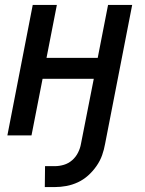

<svg xmlns="http://www.w3.org/2000/svg" viewBox="-20 -550 590 780"><path d="M162 210 163 125H203Q221 125 239.5 119.5Q258 114 273 101Q288 88 297 70Q306 52 309 34L361 -230H153L108 0H10L113 -530H211L169 -315H377L419 -530H517L407 34Q403 57 395 80Q387 103 372 124.5Q357 146 338 163Q319 180 296.5 190.5Q274 201 250 205.5Q226 210 202 210Z"/></svg>

Font: Lode Dark Term
Style: Bold Italic
Weight: 700
Italic angle: -11°
Monospace: yes
Designer: Belleve Invis
Foundry: Belleve Invis
Version: Version 29.2.0